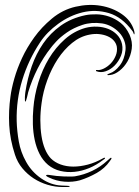

<svg xmlns="http://www.w3.org/2000/svg" viewBox="-20 -750 560 771"><path d="M281 -42Q317 -48 350.5 -64Q384 -80 411 -105Q413 -106 419 -112Q425 -118 427 -116Q429 -114 426 -110Q423 -106 421 -103Q401 -74 368.5 -55.5Q336 -37 301 -26Q272 -18 239 -20.5Q206 -23 177 -37Q168 -41 166 -43.5Q164 -46 166 -47Q168 -48 172.5 -48Q177 -48 181 -47Q192 -45 206.5 -43.5Q221 -42 235.5 -41.5Q250 -41 262 -41Q274 -41 281 -42ZM147 -336Q142 -301 142 -267.5Q142 -234 146.5 -204.5Q151 -175 160.5 -152Q170 -129 184 -114Q200 -98 223.5 -89.5Q247 -81 274.5 -81Q302 -81 332.5 -89Q363 -97 393 -114Q399 -118 401 -116Q403 -114 399.5 -111.5Q396 -109 393 -107Q367 -87 338 -75Q309 -63 279.5 -60Q250 -57 222.5 -63.5Q195 -70 173 -88Q152 -106 139 -131.5Q126 -157 119.5 -187.5Q113 -218 112 -251Q111 -284 114 -316Q118 -367 134 -419Q150 -471 176.5 -515Q203 -559 240 -592Q277 -625 323 -638Q346 -644 370 -643Q394 -642 414.5 -634Q435 -626 450 -610.5Q465 -595 470 -573Q475 -549 466 -526.5Q457 -504 441 -487.5Q425 -471 405 -464Q385 -457 367 -464Q366 -464 365.5 -467Q365 -470 369 -469Q381 -467 396.5 -474.5Q412 -482 424.5 -495Q437 -508 444.5 -526Q452 -544 449 -563Q446 -577 436.5 -587.5Q427 -598 412 -604.5Q397 -611 378.5 -613Q360 -615 340 -611Q302 -604 269.5 -577.5Q237 -551 212 -513Q187 -475 170 -428.5Q153 -382 147 -336ZM226 -5Q237 -4 248.5 -4Q260 -4 260 -1Q260 0 256 0.5Q252 1 247.5 1Q243 1 238 1Q233 1 232 1Q201 1 171 -8Q141 -17 115.5 -33.5Q90 -50 70 -74Q50 -98 40 -129Q20 -190 17 -248Q14 -306 22 -362Q26 -394 37.5 -434.5Q49 -475 68.5 -517Q88 -559 117.5 -600Q147 -641 188 -675Q231 -711 283.5 -723Q336 -735 384 -727Q432 -719 469 -693.5Q506 -668 518 -629Q519 -627 520 -620.5Q521 -614 519 -612Q518 -611 516 -617Q514 -623 512 -625Q470 -682 417 -697.5Q364 -713 312 -700.5Q260 -688 214 -654.5Q168 -621 141 -580Q94 -509 69.5 -429Q45 -349 47 -264Q48 -225 55.5 -182Q63 -139 85 -100Q107 -60 145.5 -33.5Q184 -7 226 -5ZM82 -381Q90 -434 107.5 -484Q125 -534 153.5 -575.5Q182 -617 224 -647Q266 -677 323 -689Q343 -693 368 -692.5Q393 -692 418 -683.5Q443 -675 464.5 -658Q486 -641 500 -611Q513 -582 509 -554Q505 -526 492 -503.5Q479 -481 460 -466Q441 -451 423 -449Q412 -447 411 -449.5Q410 -452 422 -456Q441 -462 460.5 -486.5Q480 -511 484 -549Q486 -568 479 -586.5Q472 -605 459 -619Q446 -633 428 -643Q410 -653 390 -656Q347 -662 311 -650Q275 -638 248.5 -619.5Q222 -601 205.5 -583Q189 -565 185 -559Q154 -520 131 -474.5Q108 -429 93 -379Q93 -378 91.5 -372Q90 -366 88.5 -359.5Q87 -353 85 -347.5Q83 -342 82 -342Q80 -342 80 -348Q80 -354 80 -360.5Q80 -367 81 -373Q82 -379 82 -381Z"/></svg>

Font: Akronim
Style: Regular
Weight: 400
Designer: Grzegorz Klimczewski
Foundry: Fonty.PL
Version: Version 1.001